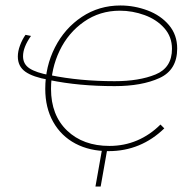

<svg xmlns="http://www.w3.org/2000/svg" viewBox="-20 -544 716 700"><path d="M45 -338Q45 -357 53 -378.5Q61 -400 73 -417L93 -413Q64 -372 64 -339Q64 -310 88 -294.5Q112 -279 161 -270L158 -253Q100 -263 72.5 -282.5Q45 -302 45 -338ZM145 -220Q145 -302 180.5 -371.5Q216 -441 278.5 -482.5Q341 -524 419 -524Q470 -524 518 -506Q566 -488 596 -452.5Q626 -417 626 -367Q626 -289 561.5 -259.5Q497 -230 398 -230Q267 -230 161 -252L163 -270Q271 -248 398 -248Q487 -248 547 -272.5Q607 -297 607 -366Q607 -410 579 -441.5Q551 -473 507 -489Q463 -505 417 -505Q344 -505 286.5 -465Q229 -425 197.5 -359.5Q166 -294 166 -220Q166 -124 224.5 -68Q283 -12 379 -12Q433 -12 480 -32Q527 -52 565 -90L579 -76Q537 -35 486 -14Q435 7 376 7Q307 7 255 -20.5Q203 -48 174 -99.5Q145 -151 145 -220ZM353 -5H372L347 136H328Z"/></svg>

Font: Fixel Italic Variable Display Thin
Style: Italic
Weight: 100
Italic angle: -10°
Designer: AlfaBravo + MacPaw
Foundry: Kyrylo Tkachov, Marchela Mozhyna, Serhii Makarenko, Maria Weinstein, Zakhar Kryvoshyya
Version: Version 1.210;Glyphs 3.2 (3217)